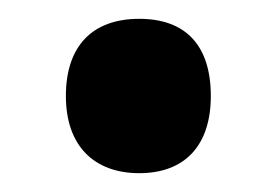

<svg xmlns="http://www.w3.org/2000/svg" viewBox="-20 -173 295 204"><path d="M50 -71C50 -18 80 11 128 11C176 11 204 -18 204 -71C204 -125 177 -153 128 -153C78 -153 50 -124 50 -71Z"/></svg>

Font: Noto Sans Lao Looped ExtraCondensed
Style: Bold
Weight: 700
Width: 2
Designer: Mark Frömberg, Ben Mitchell
Foundry: The Fontpad Ltd
Version: Version 1.002